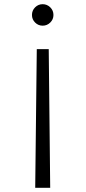

<svg xmlns="http://www.w3.org/2000/svg" viewBox="-20 -635 408 916"><path d="M183.5 -512.5Q204.5 -512.5 219.8 -527.5Q235 -542.5 235 -563.5Q235 -585 219.8 -600Q204.5 -615 183.5 -615Q162.5 -615 147.5 -600Q132.5 -585 132.5 -563.5Q132.5 -542.5 147.5 -527.5Q162.5 -512.5 183.5 -512.5ZM148 261H219.5L212.5 -400.5H155.5Z"/></svg>

Font: Spartan
Style: Regular
Weight: 400
Designer: Matt Bailey, Mirko Velimirovic
Foundry: Matt Bailey
Version: Version 1.003; ttfautohint (v1.8.3)